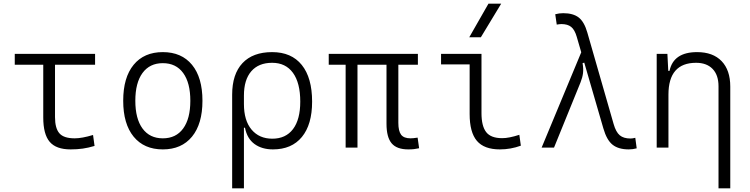

<svg xmlns="http://www.w3.org/2000/svg" viewBox="-20 -815 4142 1060"><path d="M369.6 9.8Q290 9.8 254.4 -32Q218.8 -73.7 218.8 -166.5V-457.5H61.5V-517.6H504.9V-457.5H283.7V-168.5Q283.7 -106.9 307.9 -79.1Q332 -51.3 392.6 -51.3Q432.1 -51.3 493.7 -69.8L502 -9.3Q467.8 1 436.8 5.4Q405.8 9.8 369.6 9.8Z M878.9 9.8Q775.4 9.8 717.8 -60.5Q660.2 -130.9 660.2 -258.8Q660.2 -387.2 717.8 -457.3Q775.4 -527.3 878.9 -527.3Q982.4 -527.3 1040 -457.3Q1097.7 -387.2 1097.7 -258.8Q1097.7 -130.9 1040 -60.5Q982.4 9.8 878.9 9.8ZM878.9 -51.3Q951.7 -51.3 991.2 -105.5Q1030.8 -159.7 1030.8 -258.8Q1030.8 -357.9 991.2 -412.1Q951.7 -466.3 878.9 -466.3Q806.6 -466.3 766.8 -412.1Q727.1 -357.9 727.1 -258.8Q727.1 -159.7 766.8 -105.5Q806.6 -51.3 878.9 -51.3Z M1486.8 9.8Q1425.8 9.8 1385 -20Q1344.2 -49.8 1332.5 -109.9H1326.7V224.6H1261.7V-292Q1261.7 -405.8 1318.8 -466.6Q1376 -527.3 1482.4 -527.3Q1588.9 -527.3 1646 -456.5Q1703.1 -385.7 1703.1 -253.9Q1703.1 -127.4 1646.7 -58.8Q1590.3 9.8 1486.8 9.8ZM1326.7 -240.7Q1326.7 -149.4 1368.9 -99.4Q1411.1 -49.3 1483.4 -49.3Q1557.6 -49.3 1597.7 -102.3Q1637.7 -155.3 1637.7 -253.9Q1637.7 -357.4 1597.4 -412.8Q1557.1 -468.3 1482.4 -468.3Q1407.7 -468.3 1367.2 -421.4Q1326.7 -374.5 1326.7 -287.6Z M2233.9 9.8Q2170.4 9.8 2142.1 -23.9Q2113.8 -57.6 2113.8 -131.8V-457.5H1953.6V0H1888.2V-457.5H1794.9V-517.6H2287.1V-457.5H2179.2V-136.7Q2179.2 -91.8 2194.3 -71.5Q2209.5 -51.3 2246.6 -51.3Q2253.4 -51.3 2262.7 -52.2Q2272 -53.2 2285.6 -55.2L2293.9 3.4Q2278.8 6.8 2265.4 8.3Q2252 9.8 2233.9 9.8Z M2739.7 9.8Q2652.8 9.8 2612.8 -37.4Q2572.8 -84.5 2572.8 -185.5V-459.5H2415V-517.6H2638.2V-190.4Q2638.2 -119.1 2664.1 -85.7Q2689.9 -52.2 2752.4 -52.2Q2790 -52.2 2847.2 -70.8L2855.5 -10.7Q2799.3 9.8 2739.7 9.8ZM2570.8 -609.4 2676.8 -794.9H2747.1L2634.8 -609.4Z M3451.2 9.8Q3394.5 9.8 3362.1 -15.9Q3329.6 -41.5 3311 -106.4L3205.6 -469.2L3196.3 -466.3Q3201.7 -435.1 3198.7 -411.1Q3195.8 -387.2 3185.1 -360.4L3038.6 0H2970.2L3189 -526.4L3164.1 -611.8Q3152.8 -650.9 3133.3 -666.5Q3113.8 -682.1 3079.6 -682.1Q3069.8 -682.1 3053.7 -679.2L3045.4 -736.3Q3066.9 -742.2 3089.4 -742.2Q3144 -742.2 3174.8 -718.5Q3205.6 -694.8 3222.7 -634.8L3367.7 -130.4Q3380.4 -85.9 3401.6 -68.1Q3422.9 -50.3 3460.9 -50.3Q3472.2 -50.3 3487.3 -54.2L3495.1 3.9Q3473.6 9.8 3451.2 9.8Z M3946.8 224.6V-338.4Q3946.8 -400.9 3914.1 -434.6Q3881.3 -468.3 3823.2 -468.3Q3670.4 -468.3 3670.4 -292.5V0H3605.5V-517.6H3664.6L3669.4 -423.8H3676.3Q3698.2 -527.3 3828.6 -527.3Q3916 -527.3 3963.9 -477.5Q4011.7 -427.7 4011.7 -336.9V224.6Z"/></svg>

Font: Cascadia Code NF Light
Style: Regular
Weight: 300
Monospace: yes
Designer: Aaron Bell
Foundry: Saja Typeworks
Version: Version 2404.023; ttfautohint (v1.8.4)